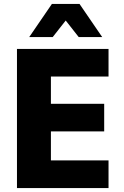

<svg xmlns="http://www.w3.org/2000/svg" viewBox="-20 -953 627 973"><path d="M66 0V-705H530V-565H238V-427H508V-287H238V-140H530V0ZM128 -765 243 -933H383L498 -765H379L313 -849L247 -765Z"/></svg>

Font: Nunito Sans 10pt SemiCondensed Black
Style: Regular
Weight: 900
Width: 4
Designer: Vernon Adams
Foundry: Vernon Adams
Version: Version 3.101;gftools[0.9.27]